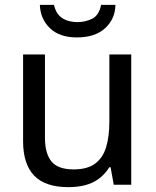

<svg xmlns="http://www.w3.org/2000/svg" viewBox="-20 -760 640 790"><path d="M261 10Q166 10 120.5 -37.5Q75 -85 75 -179V-536H165V-193Q165 -129 191.5 -96Q218 -63 283 -63Q339 -63 371 -86.5Q403 -110 416.5 -154Q430 -198 430 -260V-536H520V0H448L435 -72H430Q411 -42 386 -24Q361 -6 330 2Q299 10 261 10ZM296 -606Q225 -606 185.5 -644Q146 -682 144 -740H202Q209 -710 224.5 -695Q240 -680 260 -674.5Q280 -669 299 -669Q330 -669 358.5 -682.5Q387 -696 396 -740H455Q454 -682 412.5 -644Q371 -606 296 -606Z"/></svg>

Font: Noto Sans Mono
Style: Regular
Weight: 400
Designer: Monotype Design Team
Foundry: Monotype Imaging Inc.
Version: Version 2.014